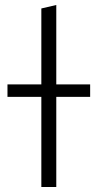

<svg xmlns="http://www.w3.org/2000/svg" viewBox="-20 -751 392 771"><path d="M146 0V-362H10V-412H146V-717L206 -731V-412H342V-362H206V0Z"/></svg>

Font: Radio Canada Condensed Light
Style: Regular
Weight: 300
Width: 3
Designer: Charles Daoud, Etienne Aubert Bonn, Alexandre Saumier Demers, Jacques Le Bailly
Foundry: Radio-Canada
Version: Version 2.104; ttfautohint (v1.8.4.7-5d5b);gftools[0.9.28.de